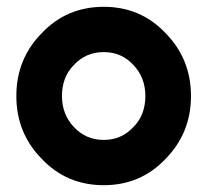

<svg xmlns="http://www.w3.org/2000/svg" viewBox="-20 -532 609 564"><path d="M285 -512Q176 -512 103 -435Q28 -359 28 -250Q28 -141 103 -65Q176 12 285 12Q393 12 466 -65Q541 -141 541 -250Q541 -359 466 -435Q393 -512 285 -512ZM285 -379Q337 -379 372 -341Q407 -304 407 -250Q407 -223 398.5 -200Q390 -177 372 -159Q337 -121 285 -121Q232 -121 197 -159Q162 -196 162 -250Q162 -277 170.5 -300Q179 -323 197 -341Q232 -379 285 -379Z"/></svg>

Font: Unageo
Style: Bold
Weight: 700
Designer: Richard Sepsi
Foundry: Richard Sepsi
Version: Version 2.000